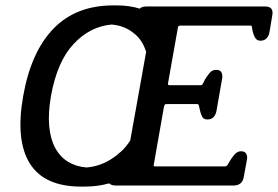

<svg xmlns="http://www.w3.org/2000/svg" viewBox="-20 -688 1031 712"><path d="M845 0H409Q393 0 385 -8Q341 4 294 4H281Q144 4 90.5 -82Q37 -168 66 -332Q95 -496 178.5 -582Q262 -668 400 -668H413Q460 -668 498 -656Q503 -661 510 -662.5Q517 -664 524 -664H963Q995 -664 990 -633L979 -567Q977 -555 968.5 -546Q960 -537 946 -537Q933 -537 926.5 -547.5Q920 -558 917 -572Q915 -580 914.5 -586.5Q914 -593 909 -593H648Q641 -593 640 -587L603 -379Q602 -375 603.5 -373.5Q605 -372 611 -372H724Q730 -372 733 -379Q736 -386 740 -393Q747 -404 756.5 -416.5Q766 -429 782 -429Q797 -429 801.5 -419Q806 -409 804 -398L783 -278Q781 -265 773 -255Q765 -245 749 -245Q734 -245 728.5 -257.5Q723 -270 721 -281Q719 -288 718 -295Q717 -302 711 -302H598Q593 -302 591.5 -300.5Q590 -299 588 -292L550 -76Q549 -71 554 -71H814Q821 -71 824.5 -77.5Q828 -84 833 -92Q839 -102 848 -113Q852 -118 858.5 -122.5Q865 -127 874 -127Q888 -127 893 -118Q898 -109 896 -97L884 -32Q879 0 845 0ZM476 -565Q442 -593 394 -597Q314 -590 253 -525Q192 -460 169 -332Q158 -268 162.5 -220Q167 -172 185 -139Q203 -106 232.5 -88Q262 -70 301 -67Q351 -71 394 -99Q413 -111 430.5 -127.5Q448 -144 463 -167L522 -496Q507 -542 476 -565Z"/></svg>

Font: Jura
Style: Bold Italic
Weight: 700
Designer: Ed Merritt
Foundry: Ten by Twenty
Version: Version 1.007